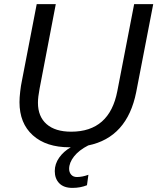

<svg xmlns="http://www.w3.org/2000/svg" viewBox="-20 -708 767 936"><path d="M333 208Q291 208 269 185.5Q247 163 247 126Q247 91 268.5 60.5Q290 30 325 10H319Q205 10 140 -48.5Q75 -107 75 -210Q75 -232 78.5 -262Q82 -292 86 -310L159 -688H252L173 -276Q169 -255 167 -238Q165 -221 165 -207Q165 -140 207 -103Q249 -66 327 -66Q514 -66 552 -264L634 -688H727L644 -259Q600 -38 410 1Q365 24 341 54.5Q317 85 317 115Q317 132 327 143.5Q337 155 355 155Q381 155 411 144L404 195Q372 208 333 208Z"/></svg>

Font: Libra Sans Modern
Style: Italic
Weight: 400
Italic angle: -12°
Foundry: Stefan Peev, Context Ltd
Version: Version 1.000